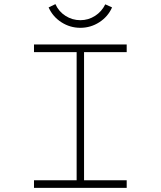

<svg xmlns="http://www.w3.org/2000/svg" viewBox="-20 -912 780 932"><path d="M352 -37V-659H145V-696H595V-659H388V-37H595V0H145V-37ZM524 -876Q504 -831 462 -804Q420 -777 370 -777Q320 -777 278 -804Q236 -831 216 -876L249 -892Q265 -856 298 -835Q331 -814 370 -814Q409 -814 441.5 -835Q474 -856 491 -891Z"/></svg>

Font: Major Mono Display
Style: Regular
Weight: 400
Designer: Emre Parlak
Foundry: Emre Parlak
Version: Version 2.000; ttfautohint (v1.8) -l 8 -r 50 -G 200 -x 14 -D